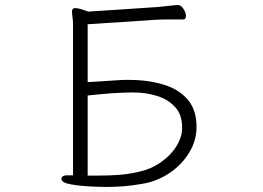

<svg xmlns="http://www.w3.org/2000/svg" viewBox="-20 -730 1040 760"><path d="M269 -604V-36H241Q223 -34 223 -22Q223 -7 261.5 0Q300 7 359 9Q369 9 378.5 9.5Q388 10 398 10Q433 10 467 7.5Q501 5 541 -2Q599 -11 648.5 -43.5Q698 -76 728 -124.5Q758 -173 758 -228Q758 -296 722 -337Q686 -378 624.5 -396Q563 -414 486 -414Q468 -414 438.5 -412Q409 -410 378.5 -408Q348 -406 327 -405V-634L602 -652Q616 -653 632 -653Q648 -653 663 -653H705Q716 -653 716 -667Q716 -679 706.5 -694.5Q697 -710 684 -710Q675 -710 649.5 -707Q624 -704 601 -702L329 -684Q329 -684 320 -687.5Q311 -691 298.5 -694.5Q286 -698 277 -698Q265 -698 265 -684Q265 -680 265.5 -674.5Q266 -669 267 -661Q269 -649 269 -634.5Q269 -620 269 -604ZM372 -35H327V-352Q354 -355 387.5 -358Q421 -361 453 -362.5Q485 -364 507 -364Q557 -364 601 -350.5Q645 -337 673 -306.5Q701 -276 701 -225Q701 -188 678.5 -151.5Q656 -115 616.5 -87.5Q577 -60 526 -49Q484 -40 446 -37.5Q408 -35 372 -35Z"/></svg>

Font: Klee One
Style: Regular
Weight: 400
Designer: Fontworks Inc.
Foundry: Fontworks Inc.
Version: Version 1.100